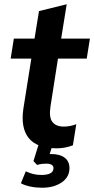

<svg xmlns="http://www.w3.org/2000/svg" viewBox="-20 -686 442 901"><path d="M247 10Q153 10 114.5 -38.5Q76 -87 90 -178L127 -411H30L45 -505H142L163 -634L293 -666L267 -505H402L387 -411H252L217 -187Q209 -135 226 -113.5Q243 -92 279 -92Q296 -92 310 -95Q324 -98 338 -103L322 -4Q303 3 284.5 6.5Q266 10 247 10ZM178 195Q149 195 122.5 189.5Q96 184 78 174L101 118Q118 126 135.5 130.5Q153 135 174 135Q231 135 231 103Q231 82 196 82Q187 82 177.5 83Q168 84 154 88L137 70L165 -20H231L213 37Q218 37 222 37Q261 37 283.5 54Q306 71 306 103Q306 145 269.5 170Q233 195 178 195Z"/></svg>

Font: Mulish
Style: Bold Italic
Weight: 700
Italic angle: -9°
Designer: Vernon Adams
Foundry: Vernon Adams
Version: Version 3.603; ttfautohint (v1.8.3)